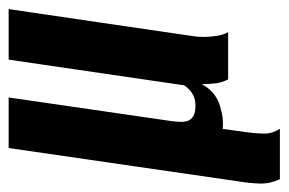

<svg xmlns="http://www.w3.org/2000/svg" viewBox="-134 -406 652 433"><g transform="rotate(-90 191.5 -189.0)"><path d="M167.9 -17.9Q151.4 -13.1 139.1 -12.1Q126.8 -11 117.8 -12.4L109.9 44.8Q107.5 62.4 107.2 80.7Q106.9 99 118 116.7H4.3Q-6.1 94.3 -5.4 71.8Q-4.8 49.4 -1.1 27L74.7 -495H188.7L135.8 -130.6Q134.2 -119.2 133.7 -108.9Q133.3 -98.7 136 -90.9Q138.8 -83.1 146.8 -78.4Q154.7 -73.7 169.5 -73.7Q183 -73.7 192 -78Q201.1 -82.3 207 -88.2Q212.8 -94.1 216.1 -99.3L274 -495H388Q372.7 -390.2 357.2 -285.4Q341.8 -180.5 326.5 -75.7Q324.1 -57.5 326.5 -34.1Q328.9 -10.7 336.3 0Q309.5 0 282.9 0Q256.3 0 229.5 0Q221.7 -15.4 220.3 -30.3Q219 -45.2 218.6 -59.9Q212.4 -46.4 199.7 -34.9Q187 -23.4 167.9 -17.9Z"/></g></svg>

Font: Alumni Sans SC Thin
Style: Italic
Weight: 100
Italic angle: -8°
Designer: Robert E. Leuschke
Foundry: Robert E. Leuschke
Version: Version 1.016